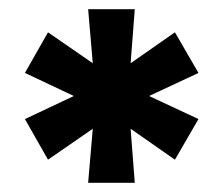

<svg xmlns="http://www.w3.org/2000/svg" viewBox="-20 -592 483 416"><path d="M359 -246 263 -313 272 -196H171L181 -313L84 -246L34 -334L140 -384L34 -434L84 -522L181 -455L171 -572H272L263 -455L359 -522L410 -434L303 -384L410 -334Z"/></svg>

Font: Kufam SemiBold
Style: Regular
Weight: 600
Designer: Wael Morcos, Artur Schmal
Foundry: Original Type
Version: Version 1.300; ttfautohint (v1.8.3)